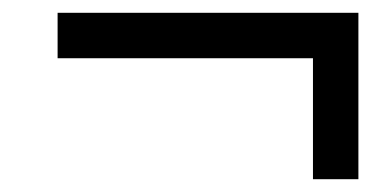

<svg xmlns="http://www.w3.org/2000/svg" viewBox="-20 -408 612 300"><path d="M70 -388V-317H469V-128H540V-388Z"/></svg>

Font: BC Sans
Style: Italic
Weight: 400
Italic angle: -12°
Designer: Monotype Design Team
Designer: Province of B.C.
Foundry: Monotype Imaging Inc.
Version: Version 2.000;GOOG;noto-source:20170915:90ef993387c0